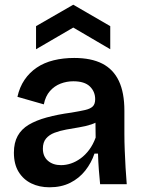

<svg xmlns="http://www.w3.org/2000/svg" viewBox="-20 -782 610 815"><path d="M190 13Q147 13 113 -3.5Q79 -20 59 -52.5Q39 -85 39 -134Q39 -176 55 -205Q71 -234 102 -252.5Q133 -271 178.5 -283.5Q224 -296 283 -304Q319 -310 341 -315Q363 -320 373.5 -330Q384 -340 384 -361Q384 -393 361.5 -415Q339 -437 291 -437Q263 -437 237 -427Q211 -417 192 -395.5Q173 -374 166 -339L54 -371Q63 -412 84 -443Q105 -474 136 -495Q167 -516 207.5 -526Q248 -536 295 -536Q367 -536 414 -512Q461 -488 484.5 -438.5Q508 -389 508 -312V-214Q508 -180 509.5 -143.5Q511 -107 513 -70.5Q515 -34 518 0H405Q402 -29 399.5 -62Q397 -95 396 -130H381Q368 -91 342 -58Q316 -25 278 -6Q240 13 190 13ZM239 -81Q260 -81 281 -88Q302 -95 322 -109.5Q342 -124 358.5 -146Q375 -168 386 -198L385 -279L409 -276Q392 -262 368 -254Q344 -246 316 -241.5Q288 -237 261 -232Q234 -227 211.5 -218.5Q189 -210 175.5 -194Q162 -178 162 -151Q162 -118 183.5 -99.5Q205 -81 239 -81ZM133 -573V-671L291 -762L448 -671V-573L291 -665Z"/></svg>

Font: Bricolage Grotesque 24pt SemiBold
Style: Regular
Weight: 600
Designer: Mathieu Triay
Foundry: Atelier Triay
Version: Version 1.001;gftools[0.9.33.dev8+g029e19f]